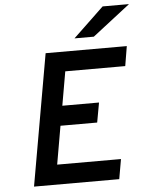

<svg xmlns="http://www.w3.org/2000/svg" viewBox="-61 -970 786 1019"><g transform="rotate(-5 332.5 -460.5)"><path d="M78.5 0 201.5 -700H634L616.5 -595H297L265.5 -414.5H461L442 -309.5H246.5L211 -105.5H551L532.5 0ZM361 -765 524.5 -921H665L464 -765Z"/></g></svg>

Font: Overpass SemiBold
Style: Italic
Weight: 600
Italic angle: -10°
Designer: Delve Withrington, Dave Bailey, Thomas Jockin
Foundry: Delve Fonts LLC
Version: Version 4.000